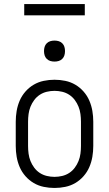

<svg xmlns="http://www.w3.org/2000/svg" viewBox="-20 -923 540 951"><path d="M250 8Q223 8 196.5 2.5Q170 -3 147 -16.5Q124 -30 106 -50.5Q88 -71 77.5 -95.5Q67 -120 62.5 -146.5Q58 -173 58 -200V-320Q58 -347 62.5 -373.5Q67 -400 77.5 -424.5Q88 -449 106 -469.5Q124 -490 147 -503.5Q170 -517 196.5 -522.5Q223 -528 250 -528Q277 -528 303.5 -522.5Q330 -517 353 -503.5Q376 -490 394 -469.5Q412 -449 422.5 -424.5Q433 -400 437.5 -373.5Q442 -347 442 -320V-200Q442 -173 437.5 -146.5Q433 -120 422.5 -95.5Q412 -71 394 -50.5Q376 -30 353 -16.5Q330 -3 303.5 2.5Q277 8 250 8ZM250 -47Q269 -47 288 -51.5Q307 -56 323 -66.5Q339 -77 350.5 -92.5Q362 -108 369 -125.5Q376 -143 378.5 -162Q381 -181 381 -200V-320Q381 -339 378.5 -358Q376 -377 369 -394.5Q362 -412 350.5 -427.5Q339 -443 323 -453.5Q307 -464 288 -468.5Q269 -473 250 -473Q231 -473 212 -468.5Q193 -464 177 -453.5Q161 -443 149.5 -427.5Q138 -412 131 -394.5Q124 -377 121.5 -358Q119 -339 119 -320V-200Q119 -181 121.5 -162Q124 -143 131 -125.5Q138 -108 149.5 -92.5Q161 -77 177 -66.5Q193 -56 212 -51.5Q231 -47 250 -47ZM250 -618Q239 -618 229 -621Q219 -624 211.5 -631.5Q204 -639 201 -649Q198 -659 198 -670Q198 -681 201 -691Q204 -701 211.5 -708.5Q219 -716 229 -719Q239 -722 250 -722Q261 -722 271 -719Q281 -716 288.5 -708.5Q296 -701 299 -691Q302 -681 302 -670Q302 -659 299 -649Q296 -639 288.5 -631.5Q281 -624 271 -621Q261 -618 250 -618ZM400 -847H100V-903H400Z"/></svg>

Font: Iosevka Custom Light
Style: Regular
Weight: 300
Monospace: yes
Designer: Belleve Invis
Foundry: Belleve Invis
Version: Version 27.3.5